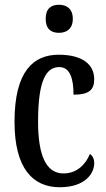

<svg xmlns="http://www.w3.org/2000/svg" viewBox="-20 -777 447 807"><path d="M228 -639C259 -639 286 -655 286 -698C286 -741 259 -757 228 -757C195 -757 172 -741 172 -698C172 -655 195 -639 228 -639ZM231 10C338 10 376 -48 376 -91C376 -110 369 -122 358 -130C340 -86 303 -48 247 -48C173 -48 140 -125 140 -266C140 -444 176 -495 229 -495C276 -495 289 -443 289 -379C354 -379 376 -399 376 -444C376 -507 325 -547 227 -547C122 -547 41 -480 41 -265C41 -68 119 10 231 10Z"/></svg>

Font: Noto Serif Bengali ExtraCondensed Medium
Style: Regular
Weight: 500
Width: 2
Designer: Juan Bruce, Universal Thirst, Indian Type Foundry and the Monotype Design Team.
Foundry: Monotype Imaging Inc.
Version: Version 2.003